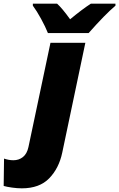

<svg xmlns="http://www.w3.org/2000/svg" viewBox="-145 -786 649 1046"><path d="M-125 227 -123 78Q-97 87 -72 87Q-42 87 -20 69.5Q2 52 10 15L130 -553H320L194 46Q176 131 123 185.5Q70 240 -26 240Q-51 240 -79.5 236Q-108 232 -125 227ZM34 -755V-766H166Q193 -742 237 -681Q302 -735 350 -766H484V-755Q428 -708 338 -606H116Q102 -641 78.5 -684Q55 -727 34 -755Z"/></svg>

Font: Noto Sans Display Black
Style: Italic
Weight: 900
Italic angle: -12°
Designer: Monotype Design team
Foundry: Monotype Imaging Inc.
Version: Version 1.000